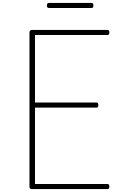

<svg xmlns="http://www.w3.org/2000/svg" viewBox="-20 -1302 834 1322"><path d="M202 0Q192 0 187.5 -3.5Q183 -7 183 -15V-1080Q183 -1088 188 -1092Q193 -1096 203 -1096H721Q726 -1096 729.5 -1092Q733 -1088 733 -1079Q733 -1069 729.5 -1065Q726 -1061 721 -1061H221V-596H646Q651 -596 654 -592Q657 -588 657 -579Q657 -569 654 -565Q651 -561 646 -561H221V-35H721Q726 -35 729.5 -31Q733 -27 733 -18Q733 -8 729.5 -4Q726 0 721 0ZM318 -1247Q310 -1247 306.5 -1251Q303 -1255 303 -1263Q303 -1273 306.5 -1277.5Q310 -1282 318 -1282H609Q617 -1282 620 -1277.5Q623 -1273 623 -1263Q623 -1255 620 -1251Q617 -1247 609 -1247Z"/></svg>

Font: Playwrite FR Moderne Thin
Style: Regular
Weight: 250
Version: Version 1.002